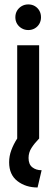

<svg xmlns="http://www.w3.org/2000/svg" viewBox="-20 -619 252 858"><path d="M147.9 218.8Q95.1 218.8 58 190.3Q20.8 161.8 20.8 106.2Q20.8 78.5 30.6 52.1Q40.3 25.7 56.9 0V-416.7H154.9V0Q134 21.5 120.8 42Q107.6 62.5 107.6 86.8Q107.6 115.3 124.3 128.5Q141 141.7 166 141.7ZM106.2 -484.7Q90.3 -484.7 77.1 -492.4Q63.9 -500 56.2 -512.8Q48.6 -525.7 48.6 -541.7Q48.6 -558.3 56.2 -571.2Q63.9 -584 77.1 -591.7Q90.3 -599.3 106.2 -599.3Q122.9 -599.3 135.8 -591.7Q148.6 -584 155.9 -571.2Q163.2 -558.3 163.2 -541.7Q163.2 -525.7 155.9 -512.8Q148.6 -500 135.8 -492.4Q122.9 -484.7 106.2 -484.7Z"/></svg>

Font: Afacad Flux Medium
Style: Regular
Weight: 500
Designer: Kristian Moeller
Foundry: Dicotype
Version: Version 1.100